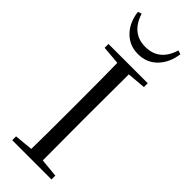

<svg xmlns="http://www.w3.org/2000/svg" viewBox="-311 -997 1027 1027"><g transform="rotate(45 202.0 -484.0)"><path d="M53 0V-29L158 -39Q160 -137 160 -336V-391Q160 -591 158 -690L53 -699V-728H350V-699L245 -690Q244 -592 244 -391V-337Q244 -137 245 -39L350 -29V0ZM203 -801Q135 -801 91 -849Q51 -893 43 -961L64 -968Q100 -856 203 -856Q308 -856 342 -968L364 -961Q355 -893 315 -849Q271 -801 203 -801Z"/></g></svg>

Font: Cactus Classical Serif
Style: Regular
Weight: 400
Designer: Henry Chan (via Glyphwiki)、田海東、宇文滿月
Foundry: Moonlit Owen
Version: Version 1.000